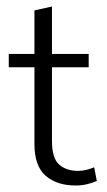

<svg xmlns="http://www.w3.org/2000/svg" viewBox="-20 -561 328 591"><path d="M213 10Q155 10 120.5 -20Q86 -50 86 -118V-354H7V-395H86V-529L140 -541V-395H253V-354H140V-127Q140 -74 162 -54.5Q184 -35 221 -35Q234 -35 247 -38.5Q260 -42 270 -46L278 -4Q265 2 248 6Q231 10 213 10Z"/></svg>

Font: Rokkitt Light
Style: Regular
Weight: 300
Version: Version 3.103